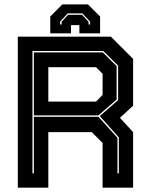

<svg xmlns="http://www.w3.org/2000/svg" viewBox="-20 -870 694 890"><path d="M62.5 0V-700H494L597 -597V-380L536 -324L597 -257.5V0H455.5V-207.5L405.5 -257.5H204V0ZM130.5 -66.5H137V-328.5H436.5L524.5 -231V-66.5H531V-233L442.5 -332L527.5 -406V-565.5L459 -633.5H130.5ZM204 -399H425L455.5 -430V-528L425 -558.5H204ZM137 -335V-627H456.5L520.5 -563.5V-408.5L436 -335ZM388 -849.5 444 -793.5V-715.5H348V-753.5H309V-715.5H213V-793.5L269 -849.5ZM362 -808H294L258.5 -769.5V-756.5H265.5V-768.5L295.5 -801.5H360.5L390.5 -768.5V-756.5H397.5V-769.5Z"/></svg>

Font: Tourney Thin ExtraBold
Style: Regular
Weight: 800
Version: Version 1.015